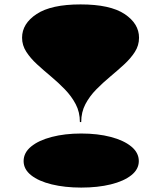

<svg xmlns="http://www.w3.org/2000/svg" viewBox="-20 -835 730 870"><path d="M345 -815Q479 -815 544.5 -771.5Q610 -728 610 -664Q610 -629 591 -599.5Q572 -570 542 -542.5Q512 -515 479 -487.5Q446 -460 416 -429.5Q386 -399 367 -363Q348 -327 348 -282H342Q342 -327 323 -363Q304 -399 274 -430Q244 -461 211 -488.5Q178 -516 148 -543.5Q118 -571 99 -600.5Q80 -630 80 -664Q80 -728 146 -771.5Q212 -815 345 -815ZM348 -230Q423 -230 482 -214.5Q541 -199 575 -171Q609 -143 609 -105Q609 -68 575 -41Q541 -14 482 0.5Q423 15 348 15Q274 15 214.5 0.5Q155 -14 121 -41Q87 -68 87 -105Q87 -143 121 -171Q155 -199 214.5 -214.5Q274 -230 348 -230Z"/></svg>

Font: Kalnia Expanded
Style: Bold
Weight: 700
Width: 7
Designer: Frida Medrano
Foundry: Frida Medrano
Version: Version 1.105